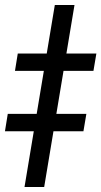

<svg xmlns="http://www.w3.org/2000/svg" viewBox="-73 -747 405 767"><path d="M224.6 -727.1 103.5 0H24.9L146 -727.1ZM-13.2 -463.9 -2 -533.2H312L300.3 -463.9ZM-53.2 -222.7 -42 -292H272L260.3 -222.7Z"/></svg>

Font: Inter 24pt
Style: Italic
Weight: 400
Italic angle: -9.3988°
Designer: Rasmus Andersson
Foundry: rsms
Version: Version 4.001;git-66647c0bb